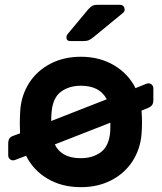

<svg xmlns="http://www.w3.org/2000/svg" viewBox="-20 -765 670 795"><path d="M14 0ZM382 -745H477Q486 -745 491 -739.5Q496 -734 496 -725Q496 -718 491 -713L368 -612Q357 -603 348.5 -599Q340 -595 326 -595H271Q255 -595 255 -611Q255 -617 260 -624L345 -726Q356 -738 363 -741.5Q370 -745 382 -745ZM583 -417Q591 -420 594 -420Q603 -420 609 -414Q615 -408 615 -399V-351Q615 -338 610 -330.5Q605 -323 593 -318L566 -307Q568 -281 568 -257Q568 -233 566 -209Q561 -148 529 -98Q497 -48 441.5 -19Q386 10 315 10Q236 10 177 -25Q118 -60 88 -120L46 -104Q39 -101 35 -101Q26 -101 20 -107Q14 -113 14 -122V-170Q14 -184 19 -191.5Q24 -199 36 -203L63 -213L62 -253Q62 -282 64 -310Q69 -372 101 -422Q133 -472 188.5 -501Q244 -530 315 -530Q393 -530 452.5 -494.5Q512 -459 541 -400ZM422 -354Q393 -410 315 -410Q267 -410 233.5 -386Q200 -362 194 -305Q192 -287 192 -264ZM207 -167Q234 -110 315 -110Q363 -110 396.5 -134Q430 -158 436 -215Q437 -224 437 -257Z"/></svg>

Font: Hezaedrus Medium
Style: Regular
Weight: 500
Designer: Hubert & Fischer
Foundry: Hubert & Fischer
Version: Version 1.10;September 3, 2019;FontCreator 11.5.0.2425 64-bi